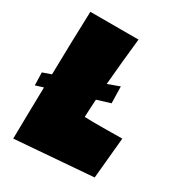

<svg xmlns="http://www.w3.org/2000/svg" viewBox="-178 -806 801 877"><g transform="rotate(30 222.0 -368.0)"><path d="M263.7 -372.1Q262.2 -348.6 261 -325.2Q259.8 -301.8 258.8 -278.3Q281.7 -277.3 304.2 -277.3H308.6Q308.6 -277.3 308.6 -277.3Q308.6 -277.3 308.6 -277.3Q308.6 -277.3 308.6 -277.3Q308.6 -277.3 308.6 -277.3Q308.6 -277.3 308.6 -277.3Q308.6 -277.3 308.6 -277.3H311Q311 -277.3 311 -277.3Q311 -277.3 311 -277.3Q311 -277.3 311 -277.3Q311 -277.3 311 -277.3H311.5Q311.5 -277.3 311.5 -277.3Q311.5 -277.3 311.5 -277.3Q311.5 -277.3 311.5 -277.3Q311.5 -277.3 311.5 -277.3H316.9Q316.9 -277.3 316.9 -277.3Q316.9 -277.3 316.9 -277.3Q316.9 -277.3 316.9 -277.3Q316.9 -277.3 316.9 -277.3Q316.9 -277.3 316.9 -277.3Q316.9 -277.3 316.9 -277.3H322.3Q322.3 -277.3 322.3 -277.3Q322.3 -277.3 322.3 -277.3Q322.3 -277.3 322.3 -277.3Q322.3 -277.3 322.3 -277.3H349.6Q377 -277.3 403.3 -277.8Q429.7 -278.3 457 -278.3L436.5 -61.5L25.4 -29.3Q26.4 -97.7 27.6 -165.5Q28.8 -233.4 30.3 -301.8L-10.7 -289.1L-12.7 -356.4L32.2 -372.1Q33.7 -456.1 35.9 -539.6Q38.1 -623 41 -707H294.9Q288.1 -645 282 -583.3Q275.9 -521.5 270.5 -459L332 -481.4L334 -393.6Z"/></g></svg>

Font: Luckiest Guy
Style: Regular
Weight: 400
Designer: Astigmatic (AOETI)
Foundry: Astigmatic (AOETI)
Version: Version 1.000